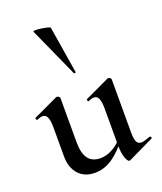

<svg xmlns="http://www.w3.org/2000/svg" viewBox="-138 -820 777 922"><g transform="rotate(-20 250.5 -359.0)"><path d="M189 11Q136 11 105.5 -23Q75 -57 75 -114V-263Q75 -298 67.5 -314.5Q60 -331 44 -331Q32 -331 16 -323Q12 -322 9.5 -328Q7 -334 10 -335L136 -394Q139 -395 141 -395Q145 -395 150 -391Q155 -387 155 -384V-157Q155 -101 175.5 -73.5Q196 -46 238 -46Q270 -46 302.5 -64.5Q335 -83 356 -113L362 -101Q324 -49 281 -19Q238 11 189 11ZM417 -384V-113Q417 -79 424 -64.5Q431 -50 448 -50Q456 -50 467 -53.5Q478 -57 493 -62Q497 -64 500 -58.5Q503 -53 499 -51L368 12Q366 13 364 13Q355 13 346 -11Q337 -35 337 -79V-263Q337 -298 330 -314.5Q323 -331 306 -331Q294 -331 278 -323Q274 -322 272 -328Q270 -334 273 -335L399 -394Q401 -395 403 -395Q408 -395 412.5 -391Q417 -387 417 -384ZM142 -727Q141 -731 153 -731Q165 -731 182.5 -728.5Q200 -726 213.5 -722.5Q227 -719 227 -716L266 -476Q267 -474 262 -472.5Q257 -471 256 -474Z"/></g></svg>

Font: Cormorant Light SemiBold
Style: Regular
Weight: 600
Version: Version 4.000